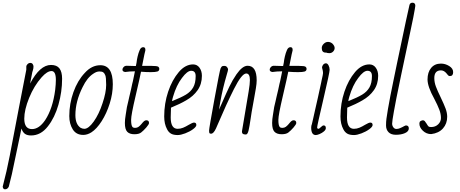

<svg xmlns="http://www.w3.org/2000/svg" viewBox="-63 -986 3392 1416"><path d="M-43 390Q-13 276 9 162L39 5L69 -152L77 -194Q117 -402 131 -472V-494Q131 -504 140 -513Q149 -522 161 -522Q172 -522 178 -513.5Q184 -505 184 -495Q184 -481 179 -466L175 -453Q173 -445 173 -442L159 -370Q231 -507 313 -507Q356 -507 375.5 -481.5Q395 -456 395 -405Q395 -309 368 -214Q341 -119 290 -54Q238 13 166 13Q138 13 121.5 1.5Q105 -10 95 -38L83 21Q59 131 48 187Q24 309 2 390Q-7 410 -26 410Q-41 410 -43 390ZM270 -100Q326 -185 344 -323Q349 -366 349 -397Q349 -462 317 -462Q285 -462 244 -416Q188 -353 152 -264.5Q116 -176 116 -111Q116 -34 173 -34Q225 -34 270 -100Z M448 -130Q448 -221 478.5 -306.5Q509 -392 562 -448Q613 -505 677 -505Q769 -505 769 -365Q769 -295 746 -222Q723 -149 686.5 -92Q650 -35 611 -10Q581 9 551 9Q499 9 473.5 -32Q448 -73 448 -130ZM693 -224Q720 -304 720 -360Q720 -418 713 -432Q707 -447 698 -453Q689 -459 670 -459Q649 -459 626 -443Q580 -414 546 -343Q493 -237 493 -137Q493 -69 532 -43Q546 -36 559 -36Q590 -36 628.5 -90Q667 -144 693 -224Z M858 -79Q858 -105 864 -139L873 -196L884 -243L890 -270L903 -325Q905 -338 912 -367L917 -387L926 -430L932 -460Q893 -460 860 -455Q840 -458 840 -472Q840 -482 848 -491Q856 -500 867 -501L939 -499Q939 -499 944 -524Q946 -544 952 -570Q958 -596 967 -616Q976 -638 993 -638Q1009 -638 1009 -620V-614Q1005 -594 1002 -585L985 -500H1057Q1095 -500 1104 -494Q1112 -488 1112 -479Q1112 -463 1097.5 -458.5Q1083 -454 1048 -454Q1016 -454 977 -457Q971 -424 936 -274Q904 -138 904 -102Q904 -63 913 -51Q918 -43 934 -43Q948 -43 958.5 -50.5Q969 -58 980 -71Q991 -85 999 -92Q1007 -99 1016 -99Q1036 -99 1036 -79Q1036 -69 1016 -46Q996 -23 978 -9Q962 4 928 4Q893 4 875.5 -14Q858 -32 858 -79Z M1169 -33Q1148 -72 1148 -127Q1148 -223 1177 -309.5Q1206 -396 1256 -455Q1304 -511 1361 -511Q1391 -511 1408.5 -486.5Q1426 -462 1426 -427Q1426 -366 1394.5 -321Q1363 -276 1310 -246Q1264 -219 1198 -192L1196 -120Q1196 -36 1247 -36Q1268 -36 1287.5 -44Q1307 -52 1330 -66Q1357 -82 1368 -82Q1385 -82 1385 -64Q1385 -51 1360.5 -33Q1336 -15 1303 -2.5Q1270 10 1248 10Q1216 10 1198 -0.5Q1180 -11 1169 -33ZM1380 -425Q1380 -464 1347 -464Q1318 -464 1279 -411Q1238 -358 1213 -272Q1206 -248 1206 -240Q1273 -267 1308 -288Q1343 -309 1361.5 -341Q1380 -373 1380 -425Z M1722 -21 1771 -313Q1780 -367 1780 -396Q1780 -444 1753 -444Q1720 -444 1662.5 -329.5Q1605 -215 1544 -71L1530 -39Q1512 0 1494 0Q1484 0 1481.5 -4.5Q1479 -9 1479 -24Q1479 -39 1518.5 -255Q1558 -471 1564 -482Q1570 -494 1574.5 -497Q1579 -500 1592 -500Q1604 -500 1611.5 -491Q1619 -482 1619 -473Q1619 -467 1609 -434Q1579 -332 1562 -236L1552 -177Q1569 -213 1577 -233Q1605 -298 1628.5 -347Q1652 -396 1681 -438Q1725 -501 1763 -501Q1830 -501 1830 -393Q1830 -370 1824 -334Q1818 -298 1811 -260Q1797 -187 1793 -160L1786 -114Q1777 -52 1770 -23Q1763 6 1750 6Q1734 6 1727 0Q1720 -6 1722 -21Z M1944 -79Q1944 -105 1950 -139L1959 -196L1970 -243L1976 -270L1989 -325Q1991 -338 1998 -367L2003 -387L2012 -430L2018 -460Q1979 -460 1946 -455Q1926 -458 1926 -472Q1926 -482 1934 -491Q1942 -500 1953 -501L2025 -499Q2025 -499 2030 -524Q2032 -544 2038 -570Q2044 -596 2053 -616Q2062 -638 2079 -638Q2095 -638 2095 -620V-614Q2091 -594 2088 -585L2071 -500H2143Q2181 -500 2190 -494Q2198 -488 2198 -479Q2198 -463 2183.5 -458.5Q2169 -454 2134 -454Q2102 -454 2063 -457Q2057 -424 2022 -274Q1990 -138 1990 -102Q1990 -63 1999 -51Q2004 -43 2020 -43Q2034 -43 2044.5 -50.5Q2055 -58 2066 -71Q2077 -85 2085 -92Q2093 -99 2102 -99Q2122 -99 2122 -79Q2122 -69 2102 -46Q2082 -23 2064 -9Q2048 4 2014 4Q1979 4 1961.5 -14Q1944 -32 1944 -79Z M2232 -45Q2232 -59 2237 -70Q2242 -87 2246 -109L2261 -176L2281 -264Q2291 -313 2305 -374Q2307 -380 2309 -394Q2319 -437 2319 -444V-454Q2319 -462 2312 -487Q2312 -499 2320.5 -509Q2329 -519 2341 -519Q2352 -519 2360 -504Q2368 -489 2368 -471Q2368 -451 2322 -255Q2276 -59 2276 -47Q2276 -36 2286 -36Q2291 -36 2304 -49Q2316 -61 2324 -61Q2340 -61 2340 -41Q2340 -29 2326 -17Q2312 -5 2294 2.5Q2276 10 2266 10Q2232 10 2232 -45ZM2343 -598H2339Q2310 -598 2310 -632Q2310 -649 2324.5 -663Q2339 -677 2356 -677Q2373 -677 2388 -665Q2405 -648 2405 -632Q2405 -617 2393.5 -605.5Q2382 -594 2367 -594Q2351 -594 2343 -598Z M2469 -33Q2448 -72 2448 -127Q2448 -223 2477 -309.5Q2506 -396 2556 -455Q2604 -511 2661 -511Q2691 -511 2708.5 -486.5Q2726 -462 2726 -427Q2726 -366 2694.5 -321Q2663 -276 2610 -246Q2564 -219 2498 -192L2496 -120Q2496 -36 2547 -36Q2568 -36 2587.5 -44Q2607 -52 2630 -66Q2657 -82 2668 -82Q2685 -82 2685 -64Q2685 -51 2660.5 -33Q2636 -15 2603 -2.5Q2570 10 2548 10Q2516 10 2498 -0.5Q2480 -11 2469 -33ZM2680 -425Q2680 -464 2647 -464Q2618 -464 2579 -411Q2538 -358 2513 -272Q2506 -248 2506 -240Q2573 -267 2608 -288Q2643 -309 2661.5 -341Q2680 -373 2680 -425Z M2784 -61Q2784 -88 2787 -110.5Q2790 -133 2798 -181Q2814 -274 2839 -393L2865 -519Q2951 -930 2957 -950Q2962 -966 2979 -966Q3000 -966 3000 -943L2996 -917Q2991 -885 2985 -857.5Q2979 -830 2963 -752Q2936 -626 2894.5 -428Q2853 -230 2842 -164Q2829 -92 2829 -74Q2829 -59 2838 -47Q2847 -35 2860 -35Q2874 -35 2886.5 -40.5Q2899 -46 2903 -48L2920 -57Q2928 -61 2930 -61Q2952 -61 2952 -39Q2952 -17 2924 -4.5Q2896 8 2857 8Q2821 8 2802.5 -11Q2784 -30 2784 -61Z M3055 -99Q3064 -99 3069.5 -93Q3075 -87 3083 -74Q3091 -60 3096.5 -54.5Q3102 -49 3116 -49Q3148 -49 3168.5 -69Q3189 -89 3189 -116Q3189 -145 3177 -177Q3165 -209 3140 -257Q3090 -347 3090 -400Q3090 -453 3116.5 -485Q3143 -517 3189 -517Q3221 -517 3250 -499Q3279 -481 3279 -454Q3279 -425 3255 -425Q3248 -425 3243.5 -429Q3239 -433 3235 -438.5Q3231 -444 3229 -446Q3211 -467 3189 -467Q3140 -467 3140 -410Q3140 -379 3152 -347Q3164 -315 3188 -266Q3211 -218 3223 -186Q3235 -154 3235 -125Q3235 -74 3204 -39Q3173 -4 3117 3Q3082 3 3056 -21.5Q3030 -46 3030 -74Q3030 -87 3037 -92Q3044 -97 3055 -99Z"/></svg>

Font: Bad Script
Style: Regular
Weight: 400
Italic angle: -10°
Designer: Roman Shchyukin (Gaslight Type Foundry), Cyreal (Charset Expansion)
Foundry: Gaslight
Version: Version 2.000